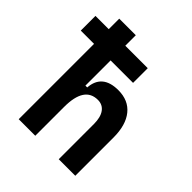

<svg xmlns="http://www.w3.org/2000/svg" viewBox="-201 -860 989 989"><g transform="rotate(45 293.0 -366.0)"><path d="M388.2 0V-256.3Q388.2 -305.7 368.9 -332.3Q349.6 -358.9 314.9 -358.9Q217.3 -358.9 217.3 -210.4V0H96.7V-548.8H0V-655.8H96.7V-732.4H217.3V-655.8H380.9V-548.8H217.3V-365.2H230.5Q238.3 -468.8 354 -468.8Q428.2 -468.8 468.5 -418.9Q508.8 -369.1 508.8 -278.3V0Z"/></g></svg>

Font: CaskaydiaCove NFP SemiBold
Style: Regular
Weight: 600
Designer: Aaron Bell
Foundry: Saja Typeworks
Version: Version 2111.001; VTT 6.35;Nerd Fonts 3.1.1